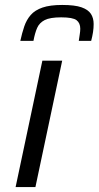

<svg xmlns="http://www.w3.org/2000/svg" viewBox="-20 -755 398 775"><path d="M43 0 151 -510H231L123 0ZM62 -590Q69 -622 78 -648.5Q87 -675 104 -694.5Q121 -714 151.5 -724.5Q182 -735 231 -735Q282 -735 309 -725.5Q336 -716 347 -699Q358 -682 358 -658Q358 -642 355.5 -625.5Q353 -609 348 -590H298Q300 -605 302 -617Q304 -629 304 -639Q304 -662 289 -673.5Q274 -685 227 -685Q182 -685 160.5 -674Q139 -663 130 -642.5Q121 -622 115 -590Z"/></svg>

Font: Saira SemiExpanded
Style: Italic
Weight: 400
Width: 6
Italic angle: -12°
Designer: Hector Gatti with collaboration of the Omnibus-Type team
Foundry: Omnibus-Type
Version: Version 1.101